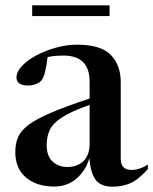

<svg xmlns="http://www.w3.org/2000/svg" viewBox="-20 -691 576 722"><path d="M536 -55Q498.5 -13.5 468.2 -1.2Q438 11 404 11Q357.5 11 338.5 -16.5Q319.5 -44 316.5 -97Q301.5 -47.5 266.5 -18.5Q231.5 10.5 184 10.5Q118.5 10.5 78 -23.2Q37.5 -57 37.5 -119.5Q37.5 -150.5 47.8 -174.8Q58 -199 86.8 -221Q115.5 -243 171 -266.8Q226.5 -290.5 317 -320.5V-383Q317 -482 219.5 -482Q185.5 -482 159 -476.5Q155.5 -446.5 150 -423Q144.5 -399.5 136 -389Q129 -380 114.8 -374.8Q100.5 -369.5 85 -369.5Q42 -369.5 42 -400Q42 -421.5 62.8 -443.2Q83.5 -465 117.2 -483Q151 -501 191 -512Q231 -523 269.5 -523Q359 -523 396.5 -484.5Q434 -446 434 -382.5V-94.5Q434 -71.5 444.8 -61.8Q455.5 -52 473.5 -52Q504.5 -52 536 -72ZM155.5 -146.5Q155.5 -104 177.8 -83.5Q200 -63 233 -63Q270.5 -63 293.8 -85.2Q317 -107.5 317 -151.5V-296.5Q248.5 -272.5 214 -250.2Q179.5 -228 167.5 -203Q155.5 -178 155.5 -146.5ZM101 -630.5V-671H392V-630.5Z"/></svg>

Font: Newsreader 72pt Medium
Style: Regular
Weight: 500
Designer: Hugues Gentile
Foundry: Production Type
Version: Version 1.003; ttfautohint (v1.8.3)